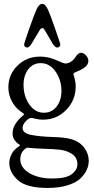

<svg xmlns="http://www.w3.org/2000/svg" viewBox="-20 -720 479 975"><path d="M118.2 -478.5Q113.3 -478.5 107.9 -482.4Q102.5 -486.3 102.5 -494.1Q102.5 -500 127.4 -571.3Q152.3 -642.6 165 -670.9Q177.7 -700.2 194.3 -700.2Q210 -700.2 223.1 -671.9Q236.3 -643.6 263.7 -563.5Q276.4 -527.3 283.2 -505.9Q286.1 -497.1 286.1 -495.1Q286.1 -486.3 280.8 -482.4Q275.4 -478.5 270.5 -478.5Q258.8 -478.5 245.1 -502Q205.1 -573.2 200.2 -576.2Q198.2 -577.1 195.3 -577.1Q188.5 -577.1 183.1 -569.3Q177.7 -561.5 155.3 -523.4Q146.5 -508.8 141.6 -500Q127.9 -478.5 118.2 -478.5ZM186.5 -399.4Q148.4 -399.4 124 -368.7Q99.6 -337.9 99.6 -289.1Q99.6 -231.4 128.9 -189.5Q158.2 -147.5 203.1 -147.5Q243.2 -147.5 267.6 -179.2Q292 -210.9 292 -257.8Q292 -313.5 262.2 -356.4Q232.4 -399.4 186.5 -399.4ZM83 87.9Q83 131.8 129.4 159.2Q175.8 186.5 246.1 186.5Q315.4 186.5 344.2 164.6Q373 142.6 373 114.3Q373 73.2 333 54.7Q312.5 43.9 285.2 40.5Q257.8 37.1 208.5 35.6Q159.2 34.2 122.1 30.3H119.1Q112.3 30.3 101.6 41Q83 59.6 83 87.9ZM22.5 -277.3Q22.5 -340.8 68.8 -386.7Q115.2 -432.6 183.6 -432.6Q225.6 -432.6 265.1 -415Q304.7 -397.5 309.6 -397.5Q340.8 -397.5 362.3 -428.7Q377 -452.1 390.6 -452.1Q404.3 -452.1 416.5 -439Q428.7 -425.8 428.7 -411.1Q428.7 -393.6 413.6 -380.9Q398.4 -368.2 378.4 -359.9Q358.4 -351.6 357.4 -350.6Q352.5 -345.7 352.5 -342.8Q352.5 -340.8 355.5 -333Q358.4 -325.2 361.3 -311Q364.3 -296.9 364.3 -280.3Q364.3 -210.9 315.9 -161.6Q267.6 -112.3 198.2 -112.3Q178.7 -112.3 161.1 -116.7Q143.6 -121.1 139.6 -121.1Q126 -121.1 110.4 -104Q94.7 -86.9 94.7 -70.3Q94.7 -43.9 137.2 -35.2Q179.7 -26.4 245.6 -24.4Q311.5 -22.5 339.8 -13.7Q384.8 -1 407.7 29.8Q430.7 60.5 430.7 96.7Q430.7 119.1 420.9 141.6Q411.1 164.1 389.2 185.5Q367.2 207 324.2 220.7Q281.2 234.4 222.7 234.4Q114.3 234.4 70.8 194.8Q27.3 155.3 27.3 108.4Q27.3 98.6 29.3 89.4Q31.2 80.1 34.2 72.8Q37.1 65.4 40.5 59.1Q43.9 52.7 48.3 47.4Q52.7 42 57.1 38.1Q61.5 34.2 65.4 31.2Q69.3 28.3 72.3 25.9Q75.2 23.4 77.1 22.5L79.1 21.5Q81.1 19.5 81.1 16.6Q81.1 15.6 71.8 9.8Q62.5 3.9 53.2 -9.8Q43.9 -23.4 43.9 -43Q43.9 -90.8 99.6 -135.7L100.6 -136.7Q101.6 -137.7 101.6 -139.6Q101.6 -143.6 92.8 -148.4Q84 -153.3 68.8 -167.5Q53.7 -181.6 41 -204.1Q22.5 -237.3 22.5 -277.3Z"/></svg>

Font: Goudy Bookletter 1911
Style: Regular
Weight: 400
Version: Version 2010.07.03